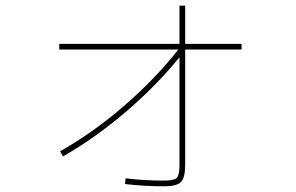

<svg xmlns="http://www.w3.org/2000/svg" viewBox="-20 -644 1040 674"><path d="M828 -490V-470H630V-64Q630 -20 615 -5Q600 10 556 10Q485 10 419 2L421 -18Q485 -10 556 -10Q591 -10 600.5 -19.5Q610 -29 610 -64V-443Q527 -341 419.5 -249.5Q312 -158 201 -95L191 -113Q305 -177 414.5 -271.5Q524 -366 606 -470H188V-490H610V-624H630V-490Z"/></svg>

Font: Mplus 1p Thin
Style: Regular
Weight: 250
Version: Version 1.061